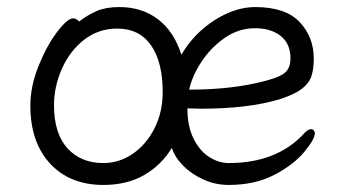

<svg xmlns="http://www.w3.org/2000/svg" viewBox="-20 -506 988 544"><path d="M273 18Q178 18 122 -42.5Q66 -103 66 -207Q66 -261 89 -318.5Q112 -376 141.5 -415Q171 -454 187 -454Q197 -454 204 -445Q229 -464 254.5 -475Q280 -486 318 -486Q382 -486 427.5 -451.5Q473 -417 494 -351Q529 -411 587.5 -448.5Q646 -486 703 -486Q789 -486 829 -443.5Q869 -401 869 -340Q869 -308 861.5 -288Q854 -268 833.5 -253Q813 -238 773 -225Q684 -198 549 -198L511 -199Q511 -148 528.5 -113Q546 -78 573 -61Q600 -44 628 -44Q762 -44 839 -125Q851 -140 862 -140Q866 -140 869 -136.5Q872 -133 872 -128Q872 -112 842.5 -76Q813 -40 758 -11Q703 18 628 18Q590 18 556 2.5Q522 -13 498.5 -37Q475 -61 467 -87Q437 -38 388.5 -10Q340 18 273 18ZM736 -278Q777 -289 790 -302.5Q803 -316 803 -341Q803 -382 775.5 -404Q748 -426 702 -426Q656 -426 616.5 -398.5Q577 -371 550.5 -330.5Q524 -290 516 -252Q642 -252 736 -278ZM441 -245Q441 -330 408 -377.5Q375 -425 312 -425Q259 -425 218.5 -393.5Q178 -362 155.5 -311.5Q133 -261 133 -208Q133 -128 171 -86Q209 -44 273 -44Q318 -44 356.5 -70.5Q395 -97 418 -143Q441 -189 441 -245Z"/></svg>

Font: Fusion Kai T
Style: Regular
Weight: 400
Designer: Fontworks Inc.
Version: Version 24.134;May 13, 2024